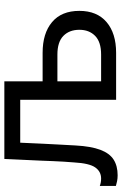

<svg xmlns="http://www.w3.org/2000/svg" viewBox="141 -695 561 883"><g transform="rotate(-90 421.5 -253.5)"><path d="M57 7Q42 7 30 4.5Q18 2 8 -1V-75Q16 -72 24.5 -70.5Q33 -69 42 -69Q74 -69 93 -96Q112 -123 116 -193Q118 -217 119.5 -241Q121 -265 122 -290Q123 -315 124 -342L132 -514H489V0H404V-490L428 -441H156L209 -490L202 -336Q200 -295 198 -259Q196 -223 194 -186Q190 -115 174 -72.5Q158 -30 129 -11.5Q100 7 57 7ZM473 0V-69H612Q670 -69 698 -96.5Q726 -124 726 -169Q726 -215 698 -242.5Q670 -270 612 -270H475V-338H620Q710 -338 761.5 -294.5Q813 -251 813 -169Q813 -88 761.5 -44Q710 0 620 0Z"/></g></svg>

Font: TikTok Sans 24pt
Style: Regular
Weight: 400
Version: Version 4.000